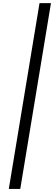

<svg xmlns="http://www.w3.org/2000/svg" viewBox="-20 -982 352 1236"><path d="M308.1 -961.9 110.4 234.4H36.6L234.4 -961.9Z"/></svg>

Font: Inter 24pt
Style: Italic
Weight: 400
Italic angle: -9.3988°
Designer: Rasmus Andersson
Foundry: rsms
Version: Version 4.001;git-66647c0bb